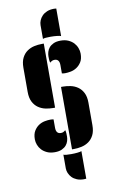

<svg xmlns="http://www.w3.org/2000/svg" viewBox="-109 -895 684 1139"><g transform="rotate(-10 233.0 -325.5)"><path d="M206 -260H194Q171 -260 148 -265Q125 -270 105.5 -283.5Q86 -297 74 -320.5Q62 -344 62 -380V-526Q62 -562 74 -585.5Q86 -609 105.5 -622.5Q125 -636 148 -641Q171 -646 194 -646H206ZM55 -96Q55 -127 67 -146.5Q79 -166 96 -177Q113 -188 132 -191.5Q151 -195 165 -195Q177 -195 185 -193V-143Q185 -106 214 -106Q223 -106 229 -109Q235 -112 242 -118Q245 -110 245.5 -98Q246 -86 246 -79Q246 -67 242 -53Q238 -39 228.5 -27.5Q219 -16 202 -8Q185 0 159 0Q132 0 112.5 -9Q93 -18 80.5 -31.5Q68 -45 61.5 -62Q55 -79 55 -96ZM262 -375H274Q296 -375 319.5 -370Q343 -365 362.5 -351.5Q382 -338 394 -314.5Q406 -291 406 -255V-119Q406 -83 394 -59.5Q382 -36 362.5 -22.5Q343 -9 319.5 -4Q296 1 274 1H262ZM411 -550Q411 -518 399 -499Q387 -480 370 -469Q353 -458 334 -454.5Q315 -451 301 -451Q289 -451 281 -453V-503Q281 -540 252 -540Q243 -540 237 -537Q231 -534 224 -528Q221 -536 220.5 -548Q220 -560 220 -567Q220 -579 224 -593Q228 -607 237.5 -618.5Q247 -630 264 -638Q281 -646 307 -646Q334 -646 353.5 -637Q373 -628 385.5 -614.5Q398 -601 404.5 -583.5Q411 -566 411 -550ZM206 23Q211 26 224.5 27Q238 28 253 28Q273 28 291 26Q309 24 315 21V187Q311 187 308 187.5Q305 188 301 188Q277 188 259 180.5Q241 173 229.5 161Q218 149 212 134.5Q206 120 206 106ZM206 -757Q206 -771 212 -785.5Q218 -800 229.5 -812Q241 -824 259 -831.5Q277 -839 301 -839Q305 -839 308 -838.5Q311 -838 315 -838V-672Q309 -675 291 -677Q273 -679 253 -679Q238 -679 224.5 -678Q211 -677 206 -674Z"/></g></svg>

Font: Kenia
Style: Regular
Weight: 400
Designer: Julia Petretta
Foundry: Julia Petretta
Version: Version 1.001